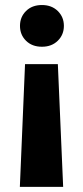

<svg xmlns="http://www.w3.org/2000/svg" viewBox="-20 -558 329 760"><path d="M58.6 181.6 79.1 -304.2H209L230 181.6ZM232.9 -455.6Q232.9 -420.4 208.7 -396.7Q184.6 -373 146 -373Q106.9 -373 83 -396.7Q59.1 -420.4 59.1 -455.6Q59.1 -490.7 83 -514.4Q106.9 -538.1 146 -538.1Q184.6 -538.1 208.7 -514.4Q232.9 -490.7 232.9 -455.6Z"/></svg>

Font: Roboto Condensed Black
Style: Regular
Weight: 900
Designer: Christian Robertson
Foundry: Google
Version: Version 3.008; 2023